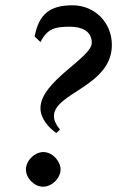

<svg xmlns="http://www.w3.org/2000/svg" viewBox="-20 -699 452 726"><path d="M78 -58C78 -26 109 7 143 7C177 7 209 -26 209 -58C209 -90 178 -124 144 -124C110 -124 78 -91 78 -58ZM111 -561 133 -540C160 -592 189 -598 245 -598C285 -598 327 -584 327 -537C327 -480 133 -392 133 -290C133 -251 163 -217 193 -196L207 -209C195 -223 184 -241 184 -260C184 -348 403 -373 403 -529C403 -613 339 -679 254 -679C169 -679 127 -646 111 -561Z"/></svg>

Font: KpRoman
Style: SemiboldItalic
Weight: 600
Italic angle: -11°
Version: Version 0.66